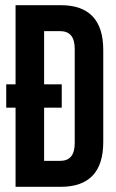

<svg xmlns="http://www.w3.org/2000/svg" viewBox="-20 -720 448 740"><path d="M40 0V-305H4V-395H40V-700H214Q378 -700 378 -527V-173Q378 0 214 0ZM212 -600H150V-395H218V-305H150V-100H212Q268 -100 268 -168V-532Q268 -600 212 -600Z"/></svg>

Font: Bebas Neue
Style: Regular
Weight: 400
Designer: Ryoichi Tsunekawa
Foundry: Ryoichi Tsunekawa
Version: Version 1.400